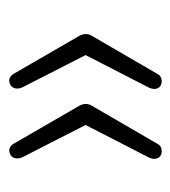

<svg xmlns="http://www.w3.org/2000/svg" viewBox="4 -482 385 434"><g transform="rotate(-90 197.0 -265.5)"><path d="M58 -123 131 -265 58 -408Q54 -417 56 -425Q58 -433 66 -436Q73 -439 79 -436.5Q85 -434 89 -427L174 -280Q183 -264 174 -250L88 -102Q85 -96 78.5 -94Q72 -92 65 -94Q57 -97 55 -105Q53 -113 58 -123ZM216 -123 289 -265 216 -408Q212 -417 214 -425Q216 -433 224 -436Q231 -439 237 -436.5Q243 -434 247 -427L332 -280Q341 -264 332 -250L246 -102Q243 -96 236.5 -94Q230 -92 223 -94Q215 -97 213 -105Q211 -113 216 -123Z"/></g></svg>

Font: SN Pro Thin
Style: Regular
Weight: 200
Designer: Tobias Whetton
Foundry: Supernotes
Version: Version 1.003;Glyphs 3.3 (3324)